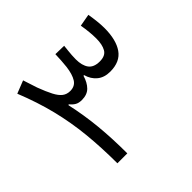

<svg xmlns="http://www.w3.org/2000/svg" viewBox="-165 -865 1046 1046"><g transform="rotate(-45 357.5 -342.0)"><path d="M387.6 -467.9H392.5Q403.4 -427.8 432.5 -404Q461.5 -380.3 506.7 -380.3Q583 -380.3 617.7 -430.3Q652.5 -480.3 652.5 -571.2Q652.5 -595.4 649.4 -623.8Q646.4 -652.2 641.1 -683.8L570.2 -671Q580.7 -610.5 580.7 -561.9Q580.7 -515.4 565 -487.7Q549.4 -459.9 506 -459.9Q460.1 -459.9 440.6 -486.4Q421.1 -513 421.1 -560.7Q421.1 -576.8 422.2 -592.1Q423.3 -607.3 425 -623.4Q426.6 -639.4 428.6 -657.8L362.5 -659.3Q361.8 -633.9 360.3 -612.5Q358.7 -591.1 356.4 -567.5Q349.9 -515.7 332.3 -487.8Q314.6 -459.9 278.4 -459.9Q252.4 -459.9 233.9 -474Q215.3 -488.2 199.1 -519.4Q182.8 -550.6 163.7 -601.2L137.2 -682.8L63.5 -653.7Q108.2 -542.4 133.8 -439.2Q159.3 -336 170.1 -229.4Q180.8 -122.8 181.1 0H257.5Q257.4 -114.9 247.8 -214.1Q238.2 -313.4 216.4 -411.9L220.2 -415Q234.3 -398.2 249.2 -389.3Q264.2 -380.3 288.4 -380.3Q329.2 -380.3 352.4 -403.6Q375.7 -426.9 387.6 -467.9Z"/></g></svg>

Font: Estedad-FD VF
Style: Regular
Weight: 100
Designer: Amin Abedi
Version: Version 7.3